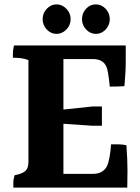

<svg xmlns="http://www.w3.org/2000/svg" viewBox="-20 -948 638 878"><path d="M482 -860.5Q482 -833 463 -813Q444 -793 418.5 -793Q393 -793 374 -813Q355 -833 355 -860.5Q355 -888 373.5 -908Q392 -928 418 -928Q444 -928 463 -908Q482 -888 482 -860.5ZM303 -860.5Q303 -833 283.5 -813Q264 -793 238.5 -793Q213 -793 194 -813Q175 -833 175 -860.5Q175 -888 194 -908Q213 -928 238.5 -928Q264 -928 283.5 -908Q303 -888 303 -860.5ZM270 -153H405Q442 -153 461 -176Q469 -184 475 -204Q482 -228 485 -256.5Q488 -285 488 -288Q499 -288 519 -288Q539 -288 558 -284Q563 -218 563 -169Q563 -120 562 -90H41Q41 -97 41 -113Q41 -129 47 -147Q78 -152 94 -164.5Q110 -177 110 -207V-673Q85 -684 39 -684Q39 -690 39 -704.5Q39 -719 44 -740H555Q555 -719 555 -668.5Q555 -618 549 -554Q525 -552 482 -552Q475 -626 466 -644Q451 -678 404 -678H270V-447L402 -461H446V-373H402L270 -382Z"/></svg>

Font: Halant
Style: Bold
Weight: 700
Designer: Hitesh Malaviya (Devanagari), Satya Rajpurohit (Latin)
Foundry: Indian Type Foundry
Version: Version 1.101;PS 1.0;hotconv 1.0.78;makeotf.lib2.5.61930; tt